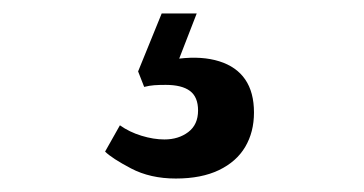

<svg xmlns="http://www.w3.org/2000/svg" viewBox="-20 -32 540 285"><path d="M241 233Q203 233 174.5 218Q146 203 136 193L158 154Q172 164 190 169.5Q208 175 224 175Q245 175 259.5 164Q274 153 274 132Q274 112 262 103Q250 94 226 94Q216 94 209 94.5Q202 95 194 97L185 74L220 -12H272L246 55Q280 51 305.5 59Q331 67 344 86Q357 105 357 135Q357 164 344 186Q331 208 305 220.5Q279 233 241 233Z"/></svg>

Font: Literata 18pt Medium
Style: Regular
Weight: 500
Designer: Latin by Veronika Burian and Jose Scaglione. Greek by Irene Vlachou. Cyrillic by Vera Evstafieva.
Foundry: TypeTogether
Version: Version 3.103;gftools[0.9.29]